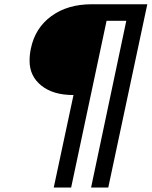

<svg xmlns="http://www.w3.org/2000/svg" viewBox="-20 -710 698 884"><path d="M318.4 -272.5H316.4Q224.6 -272.5 170.4 -315.9Q116.2 -359.4 116.2 -429.7Q116.2 -459 122.1 -486.3Q141.6 -581.1 216.3 -635.7Q291 -690.4 402.3 -690.4H658.2L478.5 153.3H399.4L561.5 -614.3H470.7L307.6 153.3H227.5Z"/></svg>

Font: Dinish Expanded
Style: Italic
Weight: 400
Width: 7
Italic angle: -12°
Designer: Charles Nix
Foundry: Playbeing
Version: Version 2.005; ttfautohint (v1.8.3)